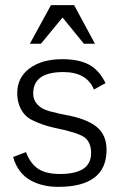

<svg xmlns="http://www.w3.org/2000/svg" viewBox="-20 -715 471 746"><path d="M178 -695H268L349 -545H306L223 -647L139 -545H96ZM345 -367Q317 -435 226 -435Q109 -435 109 -352Q109 -322 132 -303Q150 -286 193 -278Q209 -273 233 -269Q316 -254 355 -222.5Q394 -191 394 -133Q394 11 206 11Q146 11 101 -13Q49 -41 31 -105L81 -124Q98 -79 128.5 -59Q159 -39 213 -39Q334 -39 334 -120Q334 -164 306 -183Q278 -201 189 -219Q144 -229 106 -248Q71 -264 55 -305Q47 -327 47 -353Q47 -414 95 -449.5Q143 -485 222 -485Q287 -485 326.5 -463.5Q366 -442 390 -392Z"/></svg>

Font: Pavanam
Style: Regular
Weight: 400
Designer: Tharique Azeez
Foundry: Tharique Azeez
Version: Version 1.86; ttfautohint (v1.3) -l 8 -r 50 -G 200 -x 14 -D 